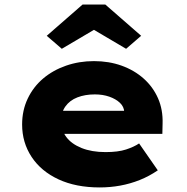

<svg xmlns="http://www.w3.org/2000/svg" viewBox="-20 -812 819 842"><path d="M417 10Q313 10 236.5 -25.5Q160 -61 118.5 -124Q77 -187 77 -266Q77 -328 101.5 -379.5Q126 -431 169 -467.5Q212 -504 269.5 -524Q327 -544 392 -544Q458 -544 513.5 -524Q569 -504 610 -467.5Q651 -431 673 -381Q695 -331 693 -270L692 -225H194L171 -326H543L525 -301V-320Q524 -344 506 -361Q488 -378 459.5 -388Q431 -398 396 -398Q353 -398 319.5 -385Q286 -372 267 -345.5Q248 -319 248 -281Q248 -242 270.5 -211.5Q293 -181 337.5 -163Q382 -145 443 -145Q498 -145 533 -156.5Q568 -168 590 -183L672 -65Q634 -39 592.5 -22.5Q551 -6 507 2Q463 10 417 10ZM251 -598 185 -655 342 -792H442L599 -655L533 -598L377 -690H407Z"/></svg>

Font: Lexend Giga ExtraBold
Style: Regular
Weight: 800
Designer: Bonnie Shaver-Troup, Thomas Jockin
Foundry: Lexend
Version: Version 1.007